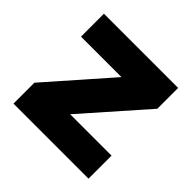

<svg xmlns="http://www.w3.org/2000/svg" viewBox="-133 -616 740 740"><g transform="rotate(45 237.5 -246.0)"><path d="M216.5 -125.5H442V0H33V-114L255 -366.5H34.5V-491.5H439V-378Z"/></g></svg>

Font: Anek Devanagari
Style: Bold
Weight: 700
Designer: Kailash Malviya (Devanagari) & Yesha Goshar (Latin)
Foundry: Ek Type
Version: Version 1.003